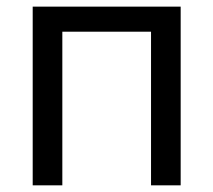

<svg xmlns="http://www.w3.org/2000/svg" viewBox="-20 -556 640 576"><path d="M167 0H78.1V-536.1H522V0H433.1V-460.9H167Z"/></svg>

Font: Apple Sans Adjectives
Style: Regular
Weight: 400
Monospace: yes
Foundry: Apple Sans Adjectives
Version: Version 0.01